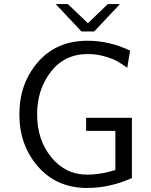

<svg xmlns="http://www.w3.org/2000/svg" viewBox="-20 -914 747 952"><path d="M256 -894H316L416 -799L515 -894H575L447 -758H384ZM414 -712Q522 -712 625 -663L611 -578Q580 -600 559 -611.5Q538 -623 498.5 -634.5Q459 -646 415 -646Q300 -646 232 -558Q164 -470 164 -347Q164 -220 234.5 -134Q305 -48 413 -48Q438 -48 464.5 -51.5Q491 -55 507.5 -59Q524 -63 537.5 -67Q551 -71 552 -71V-265H407V-330H634V-31Q523 18 413 18Q261 18 168.5 -88Q76 -194 76 -347Q76 -500 168 -606Q260 -712 414 -712Z"/></svg>

Font: Coval
Style: Light
Weight: 300
Foundry: Context Ltd
Version: Version 001.000